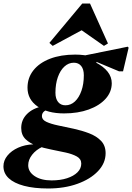

<svg xmlns="http://www.w3.org/2000/svg" viewBox="-112 -822 753 1093"><path d="M162.2 251Q81.6 251 24.5 235.8Q-32.6 220.6 -62.5 192.5Q-92.4 164.4 -92.4 124.6Q-92.4 91.6 -69.6 63.7Q-46.8 35.8 -8.6 18.7Q29.6 1.6 77.2 -0.4V-6H129.8V13.6Q92.8 30.8 70.7 59.2Q48.6 87.6 48.6 118.6Q48.6 156.2 85.4 180.6Q122.2 205 181.6 205Q231.8 205 269.7 192.6Q307.6 180.2 329.1 158.8Q350.6 137.4 350.6 109.4Q350.6 83 325.7 69Q300.8 55 262.2 46.4Q223.6 37.8 179.7 29.3Q135.8 20.8 97.2 7.6Q58.6 -5.6 33.7 -29.5Q8.8 -53.4 8.8 -93.4Q8.8 -139.4 41 -172.2Q73.2 -205 128.8 -216.8L168.8 -199.2Q149.4 -197.2 138 -186.9Q126.6 -176.6 126.6 -160.8Q126.6 -140.2 152.6 -128.2Q178.6 -116.2 220.2 -107.6Q261.8 -99 307.9 -89Q354 -79 395.6 -63.1Q437.2 -47.2 463.2 -20.2Q489.2 6.8 489.2 50.2Q489.2 106.8 445.8 152.4Q402.4 198 328.5 224.5Q254.6 251 162.2 251ZM252.4 -176.4Q157.8 -176.4 101.2 -216.4Q44.6 -256.4 44.6 -322.4Q44.6 -379.4 78.4 -421.9Q112.2 -464.4 173.1 -487.8Q234 -511.2 316.4 -511.2Q369.8 -511.2 413 -498.2V-468H430.4Q477.6 -443.6 500.9 -413.7Q524.2 -383.8 524.2 -348.4Q524.2 -298.6 489.2 -259.7Q454.2 -220.8 393 -198.6Q331.8 -176.4 252.4 -176.4ZM260.4 -222.6Q291.2 -222.6 314.6 -244.5Q338 -266.4 351.6 -305.1Q365.2 -343.8 365.2 -393.6Q365.2 -427.8 350.1 -446.4Q335 -465 308.4 -465Q278.4 -465 254.6 -443.1Q230.8 -421.2 217.2 -382.5Q203.6 -343.8 203.6 -294Q203.6 -260 218.8 -241.3Q234 -222.6 260.4 -222.6ZM566 -415.8 437 -469.8V-456.8L331.6 -498.6L615.4 -556.2L620.2 -550.4L588.4 -415.8ZM188 -560.8 169.2 -577.8 356.2 -801.8H400.4L502.6 -574.6L479.8 -560.8L345.8 -654.6H361.8Z"/></svg>

Font: Platypi Light
Style: Italic
Weight: 300
Italic angle: -13°
Designer: David Sargent
Foundry: Bolt Cutter Type
Version: Version 1.200